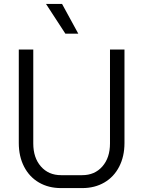

<svg xmlns="http://www.w3.org/2000/svg" viewBox="-20 -953 732 981"><path d="M76 -222V-700H150V-220Q150 -147 189 -102.5Q228 -58 292 -58H400Q464 -58 503 -102.5Q542 -147 542 -220V-700H616V-222Q616 -154 589 -101.5Q562 -49 513 -20.5Q464 8 400 8H292Q228 8 179 -20.5Q130 -49 103 -101.5Q76 -154 76 -222ZM215 -933H297L380 -781H314Z"/></svg>

Font: Bai Jamjuree
Style: Regular
Weight: 400
Designer: Katatrad Aksorn Co.,Ltd.
Foundry: Cadson Demak Co.,Ltd.
Version: Version 1.000; ttfautohint (v1.6)